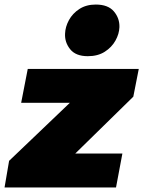

<svg xmlns="http://www.w3.org/2000/svg" viewBox="-44 -824 630 844"><path d="M-24 0 -4 -117 286 -394 317 -372H49L78 -521H566L542 -399L251 -114L226 -149H494L466 0ZM342 -577Q289 -577 264.5 -607.5Q240 -638 242 -676Q243 -706 259 -735.5Q275 -765 305 -784.5Q335 -804 377 -804Q431 -804 456.5 -774Q482 -744 481 -705Q480 -675 463.5 -645.5Q447 -616 416.5 -596.5Q386 -577 342 -577Z"/></svg>

Font: REM ExtraBold
Style: Italic
Weight: 800
Italic angle: -11°
Designer: Octavio Pardo
Foundry: Ashler Design
Version: Version 1.005;gftools[0.9.28]